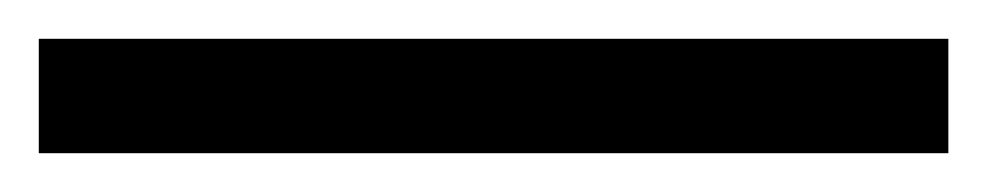

<svg xmlns="http://www.w3.org/2000/svg" viewBox="-25 63 509 99"><path d="M-5 142H464V83H-5Z"/></svg>

Font: Noto Serif Georgian SemiBold
Style: Regular
Weight: 600
Designer: Monotype Design Team, Akaki Razmadze
Foundry: Google LLC
Version: Version 2.003